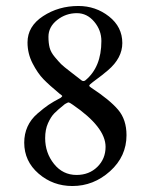

<svg xmlns="http://www.w3.org/2000/svg" viewBox="-20 -609 492 642"><path d="M197 -261Q172 -241 161 -229.5Q150 -218 140.5 -197Q131 -176 131 -147Q131 -98 160.5 -61Q190 -24 236 -24Q278 -24 305.5 -51Q333 -78 333 -118Q333 -184 223 -259Q213 -266 210 -266.5Q207 -267 197 -261ZM286 -315Q347 -275 375 -242Q403 -209 403 -157Q403 -86 348 -36.5Q293 13 222 13Q157 13 109 -28.5Q61 -70 61 -132Q61 -161 72 -185.5Q83 -210 105 -229Q127 -248 142.5 -258.5Q158 -269 183 -282Q189 -287 188 -288.5Q187 -290 180 -295Q145 -324 125.5 -344Q106 -364 89 -397Q72 -430 72 -467Q72 -521 124 -555Q176 -589 242 -589Q300 -589 344.5 -554Q389 -519 389 -465Q389 -415 341 -374Q325 -360 291 -335Q279 -326 278.5 -323Q278 -320 286 -315ZM265 -340Q319 -384 319 -472Q319 -508 295 -536.5Q271 -565 237 -565Q200 -565 171 -542Q142 -519 142 -486Q142 -465 146 -449.5Q150 -434 163.5 -418Q177 -402 184.5 -394.5Q192 -387 217.5 -367.5Q243 -348 253 -340Q259 -336 265 -340Z"/></svg>

Font: EB Garamond 12 All SC
Style: AllSC
Weight: 400
Version: Version 0.016 ; ttfautohint (v0.97) -l 8 -r 50 -G 200 -x 0 -